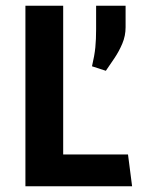

<svg xmlns="http://www.w3.org/2000/svg" viewBox="-20 -647 495 667"><path d="M68.3 0V-627H199.5V-27.3L141.6 -110.3H424.7L438.9 0ZM347.7 -401.1 299.6 -416.7Q308.4 -454.2 311.2 -482.4Q313.9 -510.5 313.9 -545.3V-627H416.3V-552.3Q416.3 -522.5 404.9 -495.5Q393.5 -468.5 377.5 -444.8Q361.6 -421.1 347.7 -401.1Z"/></svg>

Font: Anaheim
Style: Regular
Weight: 400
Designer: Vernon Adams
Foundry: Vernon Adams
Version: Version 2.001